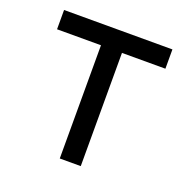

<svg xmlns="http://www.w3.org/2000/svg" viewBox="-101 -626 708 722"><g transform="rotate(20 253.0 -265.0)"><path d="M36.1 -530.3H469.7V-453.1H295.9V0H211.9V-453.1H36.1Z"/></g></svg>

Font: Pretendard GOV
Style: Regular
Weight: 400
Designer: Base glyphs from Inter by Rasmus Andersson; Hangeul glyphs from Noto Sans CJK(Source Han Sans) by Jang Soo-young and Kan
Foundry: Kil Hyung-jin
Version: Version 1.309